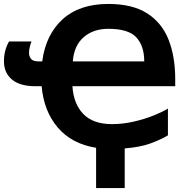

<svg xmlns="http://www.w3.org/2000/svg" viewBox="-20 -745 988 973"><path d="M529 -725Q651 -725 725.5 -677.5Q800 -630 834 -544.5Q868 -459 868 -343V-308H347Q353 -218 402.5 -167Q452 -116 548 -116Q603 -116 659 -129Q715 -142 760.5 -160.5Q806 -179 831 -195V-59Q794 -37 742 -18Q690 1 612 7V208H467V4Q343 -16 272.5 -99Q202 -182 191 -308H160Q81 -308 40.5 -342Q0 -376 0 -435Q0 -464 7 -489.5Q14 -515 26 -535H140Q137 -530 132 -511.5Q127 -493 127 -477Q127 -460 137 -447Q147 -434 174 -434H194Q212 -570 297.5 -647.5Q383 -725 529 -725ZM529 -599Q453 -599 404 -556.5Q355 -514 349 -434H711Q711 -512 671 -555.5Q631 -599 529 -599Z"/></svg>

Font: RS Noto Sans
Style: Bold
Weight: 700
Designer: Monotype Design Team
Foundry: Monotype Imaging Inc.
Version: Version 3.10